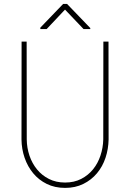

<svg xmlns="http://www.w3.org/2000/svg" viewBox="-20 -916 640 946"><path d="M514.6 -710.9 515.1 -229Q514.2 -181.6 499.8 -138.4Q485.4 -95.2 457.8 -62.3Q430.2 -29.3 390.6 -9.8Q351.1 9.8 300.8 9.8Q250 9.8 210.4 -9.8Q170.9 -29.3 143.6 -62.3Q116.2 -95.2 101.3 -138.4Q86.4 -181.6 85.9 -229L86.4 -710.9H111.3L111.8 -229Q112.3 -187.5 125.2 -149.2Q138.2 -110.8 162.4 -81.3Q186.5 -51.8 221.4 -34.2Q256.3 -16.6 300.8 -16.6Q345.2 -16.6 379.9 -34.4Q414.6 -52.2 438.5 -81.8Q462.4 -111.3 475.1 -149.7Q487.8 -188 488.8 -229L489.3 -710.9ZM424.8 -777.8V-772.9H391.6L300.3 -868.7L210 -772.9H178.7V-779.8L291 -896.5H310.5Z"/></svg>

Font: Roboto Mono Thin
Style: Regular
Weight: 250
Designer: Google
Version: Version 2.000985; 2015; ttfautohint (v1.3)